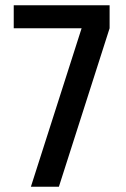

<svg xmlns="http://www.w3.org/2000/svg" viewBox="-20 -707 477 727"><path d="M32 -600V-687H395V-600L203 0H97L289 -600Z"/></svg>

Font: Medium
Style: Regular
Weight: 500
Designer: Fernando Haro
Foundry: deFharo
Version: Version 1.787